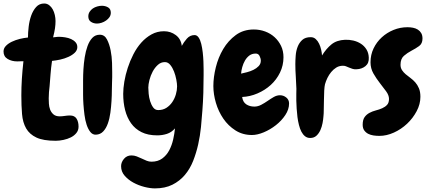

<svg xmlns="http://www.w3.org/2000/svg" viewBox="-55 -753 2395 1075"><path d="M256.8 35.2Q187.5 35.2 148.9 17.1Q110.4 -1 91.3 -34.2Q72.3 -67.4 68.4 -114.3Q64.5 -161.1 64.5 -218.8Q64.5 -264.6 67.4 -311Q70.3 -357.4 76.2 -410.2Q62.5 -410.2 54.7 -409.7Q46.9 -409.2 42 -409.2Q10.7 -409.2 -12.2 -422.9Q-35.2 -436.5 -35.2 -464.8Q-35.2 -482.4 -22 -496.1Q-8.8 -509.8 11.7 -519.5Q32.2 -529.3 56.2 -535.2Q80.1 -541 101.6 -543Q101.6 -570.3 105.5 -603.5Q109.4 -636.7 119.6 -665.5Q129.9 -694.3 147.5 -713.9Q165 -733.4 192.4 -733.4Q208 -733.4 220.2 -724.1Q232.4 -714.8 240.2 -700.7Q248 -686.5 252 -668.9Q255.9 -651.4 255.9 -634.8Q255.9 -615.2 252.9 -594.7Q250 -574.2 242.2 -543.9Q258.8 -545.9 264.6 -546.4Q270.5 -546.9 275.4 -546.9Q292 -546.9 310.1 -543.9Q328.1 -541 343.3 -534.2Q358.4 -527.3 368.2 -516.1Q377.9 -504.9 377.9 -489.3Q377.9 -471.7 363.8 -458Q349.6 -444.3 328.1 -434.6Q306.6 -424.8 282.2 -419.4Q257.8 -414.1 236.3 -412.1Q230.5 -372.1 228 -338.4Q225.6 -304.7 222.7 -270.5Q220.7 -253.9 219.2 -236.8Q217.8 -219.7 217.8 -202.1Q217.8 -189.5 218.8 -172.4Q219.7 -155.3 225.6 -139.6Q231.4 -124 244.1 -112.8Q256.8 -101.6 279.3 -101.6Q293 -101.6 307.6 -104Q322.3 -106.4 336.9 -106.4Q362.3 -106.4 373.5 -88.9Q384.8 -71.3 384.8 -43.9Q384.8 -23.4 372.6 -8.3Q360.4 6.8 341.8 16.1Q323.2 25.4 300.3 30.3Q277.3 35.2 256.8 35.2Z M565.4 -681.6Q565.4 -668 558.1 -657.2Q550.8 -646.5 539.1 -638.2Q527.3 -629.9 513.7 -625.5Q500 -621.1 488.3 -621.1Q468.8 -621.1 454.1 -630.9Q439.5 -640.6 439.5 -661.1Q439.5 -675.8 446.8 -687Q454.1 -698.2 464.8 -705.6Q475.6 -712.9 489.3 -716.8Q502.9 -720.7 515.6 -720.7Q534.2 -720.7 549.8 -711.9Q565.4 -703.1 565.4 -681.6ZM573.2 -349.6Q573.2 -335.9 573.2 -320.8Q573.2 -305.7 572.3 -292Q571.3 -275.4 571.3 -247.6Q571.3 -219.7 569.3 -187.5Q567.4 -155.3 563 -122.1Q558.6 -88.9 548.8 -61.5Q539.1 -34.2 522.9 -17.1Q506.8 0 482.4 1Q463.9 2 451.2 -13.7Q438.5 -29.3 430.2 -54.2Q421.9 -79.1 418 -109.9Q414.1 -140.6 412.1 -169.4Q410.2 -198.2 410.2 -222.7Q410.2 -247.1 410.2 -258.8Q410.2 -274.4 410.2 -303.2Q410.2 -332 412.1 -365.2Q414.1 -398.4 419.4 -432.6Q424.8 -466.8 435.1 -495.1Q445.3 -523.4 461.9 -541Q478.5 -558.6 503.9 -558.6Q530.3 -558.6 543.9 -532.2Q557.6 -505.9 564.5 -470.7Q571.3 -435.5 572.3 -400.9Q573.2 -366.2 573.2 -349.6Z M1085 -333Q1085 -283.2 1083.5 -233.4Q1082 -183.6 1078.1 -133.8Q1075.2 -90.8 1070.3 -42Q1065.4 6.8 1054.7 55.2Q1043.9 103.5 1026.4 147.9Q1008.8 192.4 980 226.6Q951.2 260.7 910.2 281.2Q869.1 301.8 812.5 301.8Q786.1 301.8 753.4 293.5Q720.7 285.2 691.9 269.5Q663.1 253.9 643.1 231Q623 208 623 177.7Q623 155.3 639.2 136.2Q655.3 117.2 680.7 117.2Q696.3 117.2 710.4 122.6Q724.6 127.9 738.8 134.8Q752.9 141.6 766.1 147Q779.3 152.3 793 152.3Q829.1 152.3 853.5 134.3Q877.9 116.2 892.6 88.4Q907.2 60.5 914.6 27.8Q921.9 -4.9 924.8 -34.2Q905.3 -11.7 879.4 -3.4Q853.5 4.9 825.2 4.9Q773.4 4.9 737.3 -13.2Q701.2 -31.2 678.7 -63Q656.2 -94.7 645.5 -136.7Q634.8 -178.7 634.8 -227.5Q634.8 -257.8 641.1 -295.9Q647.5 -334 660.2 -373Q672.9 -412.1 691.9 -449.2Q710.9 -486.3 736.3 -514.6Q761.7 -543 793.5 -560.5Q825.2 -578.1 863.3 -578.1Q900.4 -578.1 929.2 -556.6Q958 -535.2 962.9 -496.1Q973.6 -516.6 991.2 -536.6Q1008.8 -556.6 1034.2 -556.6Q1047.9 -556.6 1057.1 -543Q1066.4 -529.3 1071.8 -507.3Q1077.1 -485.4 1080.1 -459.5Q1083 -433.6 1084 -408.7Q1085 -383.8 1085 -363.3Q1085 -342.8 1085 -333ZM936.5 -269.5Q936.5 -284.2 932.1 -307.6Q927.7 -331.1 919.4 -352.5Q911.1 -374 898.4 -389.6Q885.7 -405.3 868.2 -405.3Q845.7 -405.3 828.6 -389.6Q811.5 -374 799.8 -352.1Q788.1 -330.1 781.7 -305.2Q775.4 -280.3 775.4 -262.7Q775.4 -250 777.3 -228.5Q779.3 -207 785.6 -186.5Q792 -166 802.7 -151.4Q813.5 -136.7 831.1 -136.7Q857.4 -136.7 877 -149.4Q896.5 -162.1 909.7 -181.6Q922.9 -201.2 929.7 -224.6Q936.5 -248 936.5 -269.5Z M1563.5 -173.8Q1563.5 -140.6 1542.5 -108.9Q1521.5 -77.1 1489.7 -52.2Q1458 -27.3 1421.9 -12.2Q1385.7 2.9 1355.5 2.9Q1303.7 2.9 1263.2 -22.9Q1222.7 -48.8 1195.3 -88.9Q1168 -128.9 1153.8 -177.2Q1139.6 -225.6 1139.6 -271.5Q1139.6 -320.3 1153.3 -376Q1167 -431.6 1194.8 -478.5Q1222.7 -525.4 1265.1 -556.6Q1307.6 -587.9 1366.2 -587.9Q1399.4 -587.9 1429.7 -576.7Q1460 -565.4 1482.4 -544.9Q1504.9 -524.4 1518.6 -496.1Q1532.2 -467.8 1532.2 -432.6Q1532.2 -386.7 1512.7 -346.7Q1493.2 -306.6 1460.9 -277.3Q1428.7 -248 1386.7 -230Q1344.7 -211.9 1300.8 -210Q1304.7 -181.6 1323.7 -168.9Q1342.8 -156.2 1369.1 -156.2Q1388.7 -156.2 1407.2 -166Q1425.8 -175.8 1443.4 -188Q1460.9 -200.2 1478 -210Q1495.1 -219.7 1512.7 -219.7Q1532.2 -219.7 1547.9 -207Q1563.5 -194.3 1563.5 -173.8ZM1405.3 -413.1Q1405.3 -425.8 1398.4 -439.5Q1391.6 -453.1 1377 -453.1Q1355.5 -453.1 1340.8 -441.9Q1326.2 -430.7 1316.4 -413.6Q1306.6 -396.5 1301.3 -377Q1295.9 -357.4 1294.9 -340.8Q1308.6 -343.8 1327.6 -348.6Q1346.7 -353.5 1363.8 -361.8Q1380.9 -370.1 1393.1 -382.8Q1405.3 -395.5 1405.3 -413.1Z M1941.4 -365.2Q1927.7 -364.3 1918 -367.7Q1908.2 -371.1 1898.4 -375Q1889.6 -378.9 1880.9 -382.3Q1872.1 -385.7 1861.3 -384.8Q1841.8 -383.8 1826.7 -374Q1811.5 -364.3 1799.3 -349.6Q1787.1 -335 1778.3 -316.9Q1769.5 -298.8 1764.6 -281.2Q1761.7 -269.5 1760.3 -245.6Q1758.8 -221.7 1758.8 -194.3Q1757.8 -166 1757.8 -140.6Q1757.8 -115.2 1755.9 -100.6Q1754.9 -85 1751 -64Q1747.1 -43 1738.8 -24.4Q1730.5 -5.9 1716.8 6.8Q1703.1 19.5 1681.6 19.5Q1665 19.5 1652.8 9.8Q1640.6 0 1632.3 -16.1Q1624 -32.2 1618.7 -53.7Q1613.3 -75.2 1610.4 -97.7Q1607.4 -121.1 1606 -144.5Q1604.5 -168 1604 -189Q1603.5 -210 1604 -227.5Q1604.5 -245.1 1604.5 -255.9Q1603.5 -290 1601.1 -324.7Q1598.6 -359.4 1598.6 -393.6Q1598.6 -415 1600.6 -441.4Q1602.5 -467.8 1611.3 -490.7Q1620.1 -513.7 1637.2 -529.3Q1654.3 -544.9 1684.6 -544.9Q1701.2 -544.9 1712.9 -534.2Q1724.6 -523.4 1731.9 -507.8Q1739.3 -492.2 1743.2 -474.6Q1747.1 -457 1748 -442.4Q1771.5 -480.5 1800.8 -504.4Q1830.1 -528.3 1877 -530.3Q1900.4 -531.2 1923.3 -525.9Q1946.3 -520.5 1965.3 -508.3Q1984.4 -496.1 1996.6 -476.6Q2008.8 -457 2009.8 -430.7Q2011.7 -399.4 1991.2 -382.8Q1970.7 -366.2 1941.4 -365.2Z M2310.5 -537.1Q2310.5 -508.8 2291.5 -495.1Q2272.5 -481.4 2249 -469.2Q2225.6 -457 2206.5 -440.4Q2187.5 -423.8 2187.5 -390.6Q2187.5 -373 2195.8 -360.4Q2204.1 -347.7 2216.3 -337.4Q2228.5 -327.1 2243.2 -316.4Q2257.8 -305.7 2270 -292Q2282.2 -278.3 2290.5 -258.8Q2298.8 -239.3 2298.8 -210.9Q2298.8 -169.9 2277.8 -130.4Q2256.8 -90.8 2224.1 -60.1Q2191.4 -29.3 2150.4 -10.7Q2109.4 7.8 2069.3 7.8Q2052.7 7.8 2036.1 5.4Q2019.5 2.9 2006.3 -3.9Q1993.2 -10.7 1984.4 -22.9Q1975.6 -35.2 1975.6 -54.7Q1975.6 -82 1986.3 -97.2Q1997.1 -112.3 2013.7 -121.1Q2030.3 -129.9 2049.3 -134.8Q2068.4 -139.6 2085 -147Q2101.6 -154.3 2112.3 -166Q2123 -177.7 2123 -199.2Q2123 -219.7 2106.9 -241.7Q2090.8 -263.7 2071.3 -288.6Q2051.8 -313.5 2035.6 -341.8Q2019.5 -370.1 2019.5 -404.3Q2019.5 -446.3 2036.6 -481.9Q2053.7 -517.6 2082.5 -543.9Q2111.3 -570.3 2148.4 -585.4Q2185.5 -600.6 2226.6 -600.6Q2242.2 -600.6 2257.3 -597.7Q2272.5 -594.7 2284.2 -587.4Q2295.9 -580.1 2303.2 -567.9Q2310.5 -555.7 2310.5 -537.1Z"/></svg>

Font: Chewy
Style: Regular
Weight: 400
Designer: Squid
Foundry: Font Diner, Inc DBA Sideshow
Version: Version 1.000